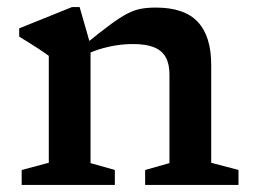

<svg xmlns="http://www.w3.org/2000/svg" viewBox="-20 -525 718 545"><path d="M237 -397V-62L306 -42.5V0H41.5V-42.5L118.5 -63V-366.5Q110 -373 89 -386.8Q68 -400.5 34.5 -421V-444.5L184.5 -505H206ZM392 -42.5 461 -62V-313.5Q461 -343.5 450.5 -362.5Q440 -381.5 417.2 -390.8Q394.5 -400 357 -400Q323.5 -400 289.8 -392.5Q256 -385 230.5 -373L219 -397Q263 -433 291.8 -454.2Q320.5 -475.5 341.2 -486.2Q362 -497 380.8 -500.2Q399.5 -503.5 422.5 -503.5Q503.5 -503.5 541.5 -462.8Q579.5 -422 579.5 -341V-63L657 -42.5V0H392Z"/></svg>

Font: Newsreader 9pt Medium
Style: Regular
Weight: 500
Designer: Hugues Gentile
Foundry: Production Type
Version: Version 1.003